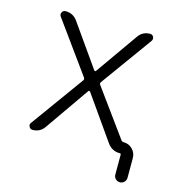

<svg xmlns="http://www.w3.org/2000/svg" viewBox="-98 -612 759 817"><g transform="rotate(15 281.0 -204.0)"><path d="M280.3 -222.7Q279.3 -224.6 276.4 -224.6Q273.4 -224.6 272.5 -222.7L137.7 -29.3Q119.1 -2 85.9 -2Q75.2 -2 71.3 -10.7Q68.4 -15.6 68.4 -19.5Q68.4 -24.4 72.3 -29.3L240.2 -261.7Q244.1 -267.6 240.2 -273.4L77.1 -499Q71.3 -507.8 76.2 -517.1Q81.1 -526.4 91.8 -526.4Q125 -526.4 144.5 -499L274.4 -314.5Q275.4 -312.5 278.3 -312.5Q281.2 -312.5 282.2 -314.5L412.1 -499Q430.7 -526.4 463.9 -526.4Q474.6 -526.4 479 -517.1Q483.4 -507.8 477.5 -499L314.5 -273.4Q310.5 -267.6 314.5 -261.7L462.9 -57.6Q466.8 -51.8 473.6 -51.8Q497.1 -51.8 513.2 -35.6Q529.3 -19.5 529.3 3.9V89.8Q529.3 101.6 521.5 109.4Q513.7 117.2 502.4 117.2Q491.2 117.2 483.4 109.4Q475.6 101.6 475.6 89.8V2.9Q475.6 -2 470.7 -2Q434.6 -2 414.1 -32.2Z"/></g></svg>

Font: Gen Jyuu Gothic Light
Style: Regular
Weight: 200
Designer: [Source Han Sans]
Ryoko NISHIZUKA  (kana & ideographs); Paul D. Hunt (Latin, Greek & Cyrillic); Wenlong ZHANG  (bopomofo
Version: Version 1.002.20150607